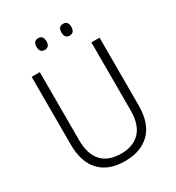

<svg xmlns="http://www.w3.org/2000/svg" viewBox="-211 -1024 1064 1161"><g transform="rotate(-30 321.0 -443.5)"><path d="M558 -240Q558 -117 495 -53.5Q432 10 320 10Q206 10 145 -54.5Q84 -119 84 -242V-714H141V-242Q141 -140 187.5 -90.5Q234 -41 322 -41Q407 -41 454 -90.5Q501 -140 501 -238V-714H558ZM200 -856Q200 -897 235 -897Q269 -897 269 -856Q269 -815 235 -815Q200 -815 200 -856ZM374 -857Q374 -897 408 -897Q443 -897 443 -857Q443 -815 408 -815Q374 -815 374 -857Z"/></g></svg>

Font: Noto Sans Sinhala SemiCondensed Light
Style: Regular
Weight: 300
Width: 4
Designer: Jelle Bosma - Monotype Design Team
Foundry: Monotype Imaging Inc.
Version: Version 2.006; ttfautohint (v1.8.4.7-5d5b)